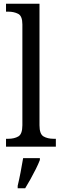

<svg xmlns="http://www.w3.org/2000/svg" viewBox="-20 -780 329 1021"><path d="M12 0V-42H24Q56 -42 77.5 -54.5Q99 -67 99 -114V-650Q99 -695 76.5 -706.5Q54 -718 24 -718H12V-760H190V-114Q190 -67 211.5 -54.5Q233 -42 265 -42H277V0ZM74 208Q82 175 89.5 136Q97 97 103 61H192V71Q184 92 170.5 119Q157 146 142 173Q127 200 114 221H74Z"/></svg>

Font: Noto Serif Tamil SemiCondensed
Style: Italic
Weight: 400
Width: 4
Italic angle: -12°
Designer: Indian Type Foundry, Tom Grace, and the Monotype Design Team
Foundry: Monotype Imaging Inc.
Version: Version 2.003; ttfautohint (v1.8.4.7-5d5b)